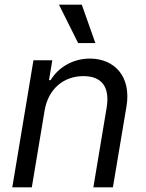

<svg xmlns="http://www.w3.org/2000/svg" viewBox="-20 -804 627 824"><path d="M315.3 -619.3H389.2L331 -784.1H233ZM32.7 0H116.5L171.2 -328.1C186.8 -423.3 253.6 -477.3 338.1 -477.3C418.3 -477.3 452.4 -429 437.5 -340.9L380.7 0H464.5L522.7 -346.6C544.7 -476.6 470.2 -552.6 365.8 -552.6C289.1 -552.6 228 -511.4 197.4 -460.2H190.3L204.5 -545.5H123.6Z"/></svg>

Font: TID UI
Style: Italic
Weight: 400
Italic angle: -9.39999°
Designer: The TID Project Authors
Foundry: Bakken & Bæck
Version: Version 1.001;hotconv 1.0.109;makeotfexe 2.5.65596